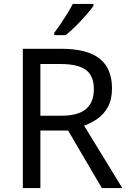

<svg xmlns="http://www.w3.org/2000/svg" viewBox="-20 -964 662 984"><path d="M294 -714Q427 -714 490.5 -663.5Q554 -613 554 -511Q554 -454 533 -416Q512 -378 479.5 -355.5Q447 -333 411 -320L607 0H502L329 -295H187V0H97V-714ZM289 -636H187V-371H294Q381 -371 421 -405.5Q461 -440 461 -507Q461 -577 419 -606.5Q377 -636 289 -636ZM459 -934Q447 -916 422 -887.5Q397 -859 368.5 -830.5Q340 -802 316 -784H258V-796Q273 -815 290.5 -841Q308 -867 325 -894.5Q342 -922 353 -944H459Z"/></svg>

Font: Noto Sans Khudawadi
Style: Regular
Weight: 400
Designer: Monotype Design Team
Foundry: Monotype Imaging Inc.
Version: Version 2.003; ttfautohint (v1.8.4.7-5d5b)